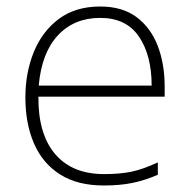

<svg xmlns="http://www.w3.org/2000/svg" viewBox="-20 -560 585 590"><path d="M288 -540Q356 -540 399.5 -507.5Q443 -475 464.5 -419.5Q486 -364 486 -294V-263H98Q97 -148 149.5 -86.5Q202 -25 300 -25Q349 -25 384.5 -32.5Q420 -40 465 -61V-23Q426 -6 387.5 2Q349 10 299 10Q218 10 164.5 -24Q111 -58 84.5 -119Q58 -180 58 -260Q58 -337 84 -400.5Q110 -464 161 -502Q212 -540 288 -540ZM288 -505Q208 -505 158 -451.5Q108 -398 99 -297H446Q446 -390 407 -447.5Q368 -505 288 -505Z"/></svg>

Font: Noto Sans Bengali UI ExtraLight
Style: Regular
Weight: 200
Designer: Jelle Bosma - Monotype Design Team
Foundry: Monotype Imaging Inc.
Version: Version 2.003; ttfautohint (v1.8.4.7-5d5b)